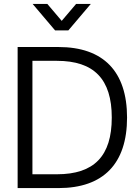

<svg xmlns="http://www.w3.org/2000/svg" viewBox="-20 -960 712 980"><path d="M146.5 -940 261 -805H329L443.5 -940H368.5L295 -853.5L221.5 -940ZM278.5 0C507.5 0 628.5 -124.5 628.5 -360C628.5 -595.5 507.5 -720 278.5 -720H70V0ZM145.5 -649.5H270.5C460 -649.5 550.5 -556 550.5 -360C550.5 -163.5 460.5 -70.5 270.5 -70.5H145.5Z"/></svg>

Font: Vela Sans
Style: Regular
Weight: 400
Designer: Principal design: Mikhail Sharanda - project Manrope.
Design modification: Ravid Balaliev
Foundry: Mikhail Sharanda
Version: Version 1.001